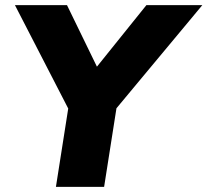

<svg xmlns="http://www.w3.org/2000/svg" viewBox="-20 -725 805 745"><path d="M197 0 254 -363 272 -251 38 -705H240L364 -450H343L548 -705H765L387 -251L441 -363L384 0Z"/></svg>

Font: Nunito Sans 10pt Black
Style: Italic
Weight: 900
Italic angle: -9°
Designer: Vernon Adams
Foundry: Vernon Adams
Version: Version 3.101;gftools[0.9.27]